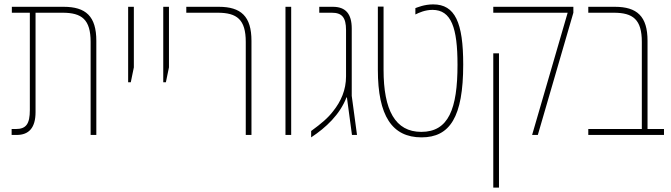

<svg xmlns="http://www.w3.org/2000/svg" viewBox="-20 -615 3059 875"><path d="M33 0H56C112 0 142 -33 142 -104V-557H265C353 -557 393 -526 393 -424V0H419V-429C419 -541 371 -584 270 -584H34V-557H116V-114C116 -50 99 -27 52 -27H33Z M564 -240H576L590 -308V-584H564Z M724 -240H736L750 -308V-584H724Z M1100 0H1126V-429C1126 -541 1078 -584 977 -584H829V-557H972C1060 -557 1100 -526 1100 -424Z M1281 0H1307V-584H1281Z M1398 11C1465 -33 1529 -93 1559 -171H1561L1584 0H1607L1583 -178V-485C1583 -552 1555 -584 1497 -584H1435V-557H1492C1538 -557 1557 -536 1557 -478V-267C1557 -205 1534 -153 1498 -108C1475 -78 1446 -53 1398 -18Z M1901 11C2030 11 2091 -81 2091 -321C2091 -512 2054 -595 1954 -595C1913 -595 1882 -581 1873 -578V-549C1889 -557 1917 -570 1951 -570C2037 -570 2065 -488 2065 -320C2065 -118 2024 -14 1900 -14C1781 -14 1728 -113 1728 -297V-585H1702V-297C1702 -87 1767 11 1901 11Z M2405 0H2431L2593 -557V-584H2228V-557H2567ZM2228 240H2254V-372H2228Z M2661 0H3006V-27H2931V-429C2931 -541 2883 -584 2782 -584H2661V-557H2777C2865 -557 2905 -526 2905 -424V-27H2661Z"/></svg>

Font: Noto Sans Hebrew Condensed Thin
Style: Regular
Weight: 100
Width: 3
Designer: Monotype Design Team
Foundry: Monotype Imaging Inc.
Version: Version 2.004